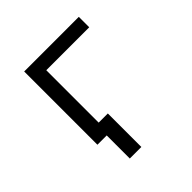

<svg xmlns="http://www.w3.org/2000/svg" viewBox="-182 -660 964 964"><g transform="rotate(-45 300.0 -178.0)"><path d="M280 164H198V0H132V-520H520V-446H215V-74H280Z"/></g></svg>

Font: Bmono
Style: Regular
Weight: 400
Monospace: yes
Designer: Belleve Invis
Foundry: Belleve Invis
Version: Version 11.2.2; ttfautohint (v1.8.2)